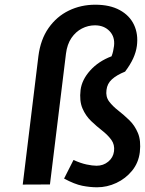

<svg xmlns="http://www.w3.org/2000/svg" viewBox="-20 -783 615 815"><path d="M392 12Q362 12 329.2 5.5Q296.5 -1 252 -25L292 -104Q322.5 -90 347.5 -84.8Q372.5 -79.5 390 -79.5Q418.5 -79.5 439.5 -96.8Q460.5 -114 464 -141Q467.5 -169 452.5 -189.5Q437.5 -210 413.8 -228.5Q390 -247 366.8 -269.2Q343.5 -291.5 330 -323Q316.5 -354.5 322 -401Q327.5 -444.5 362.8 -483.8Q398 -523 453.5 -544Q458 -555.5 460.2 -566Q462.5 -576.5 464 -588Q468.5 -626.5 445 -651Q421.5 -675.5 383 -675.5Q354 -675.5 327.8 -662Q301.5 -648.5 283.2 -621.8Q265 -595 260 -555L192 0L76.5 0.5L143 -544.5Q152 -615.5 186.2 -664.2Q220.5 -713 272 -738Q323.5 -763 384.5 -763Q446.5 -763 488.2 -740.2Q530 -717.5 548.8 -677.8Q567.5 -638 561 -588Q557.5 -562 545.5 -535.5Q533.5 -509 511 -479Q475 -464.5 455 -446.2Q435 -428 432 -401Q428 -372.5 443.2 -352.2Q458.5 -332 482 -313.8Q505.5 -295.5 528.8 -273Q552 -250.5 565.5 -218.2Q579 -186 573.5 -137Q568 -92 540.8 -58.5Q513.5 -25 474 -6.5Q434.5 12 392 12Z"/></svg>

Font: Expletus Sans SemiBold
Style: Italic
Weight: 600
Italic angle: -7°
Version: Version 7.500